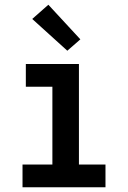

<svg xmlns="http://www.w3.org/2000/svg" viewBox="-20 -790 540 810"><path d="M75 0V-96H201V-424H89V-520H313V-96H425V0ZM264 -576 116 -710 184 -770 319 -624Z"/></svg>

Font: Iosevka SS08 Regular
Style: Bold
Weight: 700
Monospace: yes
Designer: Belleve Invis
Foundry: Belleve Invis
Version: Version 16.3.4; ttfautohint (v1.8.4)